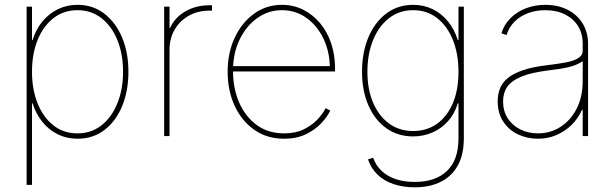

<svg xmlns="http://www.w3.org/2000/svg" viewBox="-20 -569 2571 803"><path d="M91.3 204.1V-541H113.8V-401.4H116.2Q129.9 -445.8 157.2 -479Q184.6 -512.2 222.2 -530.5Q259.8 -548.8 304.2 -548.8Q368.2 -548.8 416 -512.2Q463.9 -475.6 490.5 -412.4Q517.1 -349.1 517.1 -269Q517.1 -188.5 490.7 -125Q464.4 -61.5 416.5 -25.1Q368.7 11.2 304.2 11.2Q259.3 11.2 221.9 -7.1Q184.6 -25.4 157.5 -58.8Q130.4 -92.3 116.2 -136.7H113.8V204.1ZM304.2 -11.2Q361.8 -11.2 404.5 -44.9Q447.3 -78.6 470.9 -137Q494.6 -195.3 494.6 -269Q494.6 -343.3 470.9 -401.4Q447.3 -459.5 404.5 -492.9Q361.8 -526.4 304.2 -526.4Q246.1 -526.4 203.4 -492.9Q160.6 -459.5 137.2 -401.4Q113.8 -343.3 113.8 -269Q113.8 -195.3 137.2 -137Q160.6 -78.6 203.1 -44.9Q245.6 -11.2 304.2 -11.2Z M666.5 0V-541H689V-452.1H691.4Q710.9 -495.6 754.9 -521.2Q798.8 -546.9 855 -546.9Q859.4 -546.9 860.8 -546.9Q862.3 -546.9 866.7 -546.9V-524.4Q864.3 -524.4 861.8 -524.4Q859.4 -524.4 855 -524.4Q807.1 -524.4 769.5 -503.2Q731.9 -481.9 710.4 -445.1Q689 -408.2 689 -360.4V0Z M1168 11.2Q1097.2 11.2 1044.2 -25.6Q991.2 -62.5 961.7 -126Q932.1 -189.5 932.1 -269Q932.1 -348.6 961.9 -411.9Q991.7 -475.1 1043 -512Q1094.2 -548.8 1158.7 -548.8Q1207 -548.8 1247.6 -528.6Q1288.1 -508.3 1318.4 -472.4Q1348.6 -436.5 1365 -387.9Q1381.3 -339.4 1381.3 -282.7V-270H943.8V-292.5H1368.7L1359.4 -283.7Q1359.4 -351.6 1333.3 -406.5Q1307.1 -461.4 1262 -493.9Q1216.8 -526.4 1158.7 -526.4Q1102.1 -526.4 1055.7 -493.2Q1009.3 -460 981.9 -403.1Q954.6 -346.2 954.6 -274.4V-271.5Q954.6 -199.7 980 -140.9Q1005.4 -82 1053.2 -46.6Q1101.1 -11.2 1168 -11.2Q1217.3 -11.2 1252.4 -29.1Q1287.6 -46.9 1309.8 -71.5Q1332 -96.2 1341.8 -116.7L1361.3 -106.4Q1349.1 -81.1 1323.7 -53.7Q1298.3 -26.4 1259.5 -7.6Q1220.7 11.2 1168 11.2Z M1714.4 214.4Q1666 214.4 1626.5 201.2Q1586.9 188 1559.6 161.9Q1532.2 135.7 1519 97.7L1540.5 90.3Q1552.2 124 1576.7 146.5Q1601.1 168.9 1636 180.4Q1670.9 191.9 1714.4 191.9Q1801.3 191.9 1849.4 146Q1897.5 100.1 1897.5 9.8V-136.7H1894.5Q1881.3 -92.3 1853 -61.3Q1824.7 -30.3 1787.4 -14.4Q1750 1.5 1708 1.5Q1643.6 1.5 1595.7 -32.7Q1547.9 -66.9 1521 -127.9Q1494.1 -189 1494.1 -269Q1494.1 -350.1 1520.8 -413.1Q1547.4 -476.1 1595.5 -512.5Q1643.6 -548.8 1708 -548.8Q1752.4 -548.8 1789.8 -530.5Q1827.1 -512.2 1854 -479Q1880.9 -445.8 1894.5 -401.4H1897.5V-541H1919.9V9.8Q1919.9 76.2 1895.3 121.8Q1870.6 167.5 1824.5 190.9Q1778.3 214.4 1714.4 214.4ZM1708 -21Q1765.1 -21 1807.6 -51.3Q1850.1 -81.5 1873.8 -137.2Q1897.5 -192.9 1897.5 -269Q1897.5 -343.3 1874.3 -401.4Q1851.1 -459.5 1808.6 -492.9Q1766.1 -526.4 1708 -526.4Q1649.9 -526.4 1606.9 -492.9Q1564 -459.5 1540.3 -401.4Q1516.6 -343.3 1516.6 -269Q1516.6 -195.3 1540.5 -139.4Q1564.5 -83.5 1607.4 -52.2Q1650.4 -21 1708 -21Z M2230 11.2Q2185.1 11.2 2146.7 -6.8Q2108.4 -24.9 2085 -60.1Q2061.5 -95.2 2061.5 -145.5Q2061.5 -173.8 2070.8 -198.2Q2080.1 -222.7 2103 -241.9Q2126 -261.2 2166.3 -275.1Q2206.5 -289.1 2269 -296.4Q2308.6 -301.3 2342.3 -307.1Q2376 -313 2396.5 -324.7Q2417 -336.4 2417 -357.4V-386.7Q2417 -428.7 2397.5 -460Q2377.9 -491.2 2342.8 -508.8Q2307.6 -526.4 2260.7 -526.4Q2220.7 -526.4 2187.5 -513.7Q2154.3 -501 2131.3 -477.8Q2108.4 -454.6 2098.6 -422.4L2077.1 -429.7Q2087.9 -465.8 2114.3 -492.4Q2140.6 -519 2178.5 -533.9Q2216.3 -548.8 2260.7 -548.8Q2301.8 -548.8 2334.7 -536.6Q2367.7 -524.4 2391.1 -502.4Q2414.6 -480.5 2427 -450.9Q2439.5 -421.4 2439.5 -386.7V0H2417V-109.9H2414.1Q2397.9 -73.2 2370.4 -46.4Q2342.8 -19.5 2307.1 -4.2Q2271.5 11.2 2230 11.2ZM2230 -11.2Q2281.7 -11.2 2324.2 -38.3Q2366.7 -65.4 2391.8 -114.7Q2417 -164.1 2417 -230V-313Q2406.2 -305.7 2392.6 -299.6Q2378.9 -293.5 2361.3 -289.1Q2343.8 -284.7 2322.5 -281.2Q2301.3 -277.8 2276.4 -274.9Q2203.6 -266.1 2161.6 -249Q2119.6 -231.9 2101.8 -206.3Q2084 -180.7 2084 -145.5Q2084 -104.5 2103.3 -74.5Q2122.6 -44.4 2156 -27.8Q2189.5 -11.2 2230 -11.2Z"/></svg>

Font: Inter 17pt Thin
Style: Regular
Weight: 250
Version: Version 4.001;git-66647c0bb